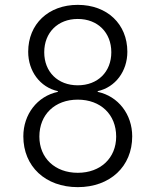

<svg xmlns="http://www.w3.org/2000/svg" viewBox="-20 -760 640 790"><path d="M300 10C433 10 524 -75 524 -199C524 -289 467 -364 382 -382V-385C455 -401 504 -467 504 -547C504 -661 421 -740 300 -740C179 -740 96 -661 96 -547C96 -467 145 -401 218 -385V-382C133 -364 76 -289 76 -199C76 -75 167 10 300 10ZM300 -409C218 -409 162 -464 162 -545C162 -626 218 -682 300 -682C382 -682 438 -626 438 -545C438 -464 382 -409 300 -409ZM300 -49C206 -49 142 -110 142 -198C142 -289 206 -350 300 -350C394 -350 458 -289 458 -198C458 -110 394 -49 300 -49Z"/></svg>

Font: JetBrains Mono ExtraLight
Style: Regular
Weight: 240
Monospace: yes
Designer: Philipp Nurullin, Konstantin Bulenkov
Foundry: JetBrains
Version: Version 2.305